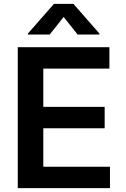

<svg xmlns="http://www.w3.org/2000/svg" viewBox="-20 -971 648 991"><path d="M71.7 0V-727.3H544.7V-616.8H203.5V-419.4H520.2V-308.9H203.5V-110.4H547.6V0ZM380.7 -792.6 308.6 -883.5 236.5 -792.6H123.9V-797.6L258.5 -951H359L493.3 -797.6V-792.6Z"/></svg>

Font: InterMG SemiBold
Style: Regular
Weight: 600
Designer: Rasmus Andersson
Foundry: rsms
Version: Version 3.019;December 26, 2023;FontCreator 15.0.0.2955 64-b